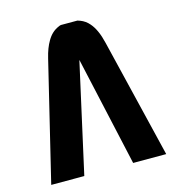

<svg xmlns="http://www.w3.org/2000/svg" viewBox="-102 -769 797 858"><g transform="rotate(-15 296.0 -339.5)"><path d="M256 -679H333Q335 -678 339 -677Q343 -676 345 -675Q369 -666 386 -646Q414 -614 429 -550L562 0H409L296 -507L183 0H30L163 -550Q174 -596 192 -626Q212 -661 245 -675Q247 -676 252 -678Q255 -678 256 -679Z"/></g></svg>

Font: Almarai ExtraBold
Style: Regular
Weight: 800
Designer: Boutros International 2019
Foundry: Created by Boutros International 2019
Version: Version 1.10